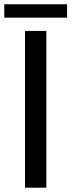

<svg xmlns="http://www.w3.org/2000/svg" viewBox="-32 -871 332 891"><path d="M0 0ZM183.1 0H84V-727.5H183.1ZM-12.2 -851.1H279.3V-789.1H-12.2Z"/></svg>

Font: Coda
Style: Regular
Weight: 400
Designer: vernon adams
Foundry: vernon adams
Version: Version 2.000; ttfautohint (v0.8) -r 50 -G 200 -x